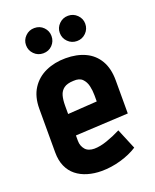

<svg xmlns="http://www.w3.org/2000/svg" viewBox="-132 -761 685 850"><g transform="rotate(-20 210.5 -335.5)"><path d="M134 -684Q109 -684 91.5 -666.5Q74 -649 74 -625Q74 -600 91.5 -582.5Q109 -565 134 -565Q160 -565 177 -582.5Q194 -600 194 -625Q194 -649 177 -666.5Q160 -684 134 -684ZM293 -684Q268 -684 250.5 -666.5Q233 -649 233 -625Q233 -600 250.5 -582.5Q268 -565 293 -565Q318 -565 335.5 -582.5Q353 -600 353 -625Q353 -649 335.5 -666.5Q318 -684 293 -684ZM145 -149V-174L394 -187V-343Q394 -399 372 -436.5Q350 -474 310.5 -492.5Q271 -511 218 -511Q166 -511 124 -492Q82 -473 57.5 -435Q33 -397 33 -340V-135Q33 -97 45.5 -69Q58 -41 80.5 -23Q103 -5 133.5 4Q164 13 199 13Q244 13 289.5 0Q335 -13 369 -35L329 -131Q298 -115 263.5 -103Q229 -91 202 -91Q189 -91 178 -95Q167 -99 160 -107Q153 -115 149 -125.5Q145 -136 145 -149ZM283 -313V-284L145 -275V-314Q145 -342 150.5 -361.5Q156 -381 171.5 -392.5Q187 -404 217 -405Q245 -407 259 -393Q273 -379 278 -357.5Q283 -336 283 -313Z"/></g></svg>

Font: Advent Pro
Style: Regular
Weight: 400
Designer: VivaRado, Andreas Kalpakidis
Foundry: VivaRado, Andreas Kalpakidis
Version: Version 3.000